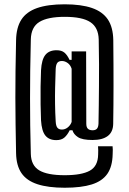

<svg xmlns="http://www.w3.org/2000/svg" viewBox="-20 -745 600 892"><path d="M280.7 127.2Q203.7 127.2 153.8 110.8Q103.8 94.4 79.8 59.4Q55.8 24.4 54.7 -32.9Q53.3 -103.6 52.4 -166.2Q51.4 -228.7 51.4 -289.6Q51.4 -350.5 52.1 -416Q52.8 -481.4 54.7 -558.7Q55.8 -617.2 79.2 -653.7Q102.7 -690.2 152.3 -707.6Q202 -725 280.7 -725Q357.2 -725 406.9 -708Q456.6 -691 481 -654.7Q505.3 -618.3 506.3 -558.5Q507 -496.8 507.2 -445Q507.4 -393.2 507.4 -347.2Q507.4 -301.2 507 -257.9Q506.6 -214.6 505.9 -169.3Q505.1 -131.5 480.5 -113.1Q455.9 -94.6 410.3 -94.6Q362.3 -94.6 342.1 -107.9Q321.9 -121.2 316.6 -139.9H303.8Q293.4 -118.5 279.5 -106.2Q265.6 -94 241.5 -94Q208.2 -94 190.9 -115.1Q173.7 -136.1 170.6 -185.7Q169.3 -217.4 168.6 -258.8Q167.9 -300.2 168.5 -342.5Q169.1 -384.8 170.6 -418.6Q173.4 -468.4 190.8 -490Q208.3 -511.6 242.7 -511.6Q266.3 -511.6 279.3 -500.6Q292.4 -489.7 303 -466.8H312.8V-506.2H380.1L380.9 -170.3Q380.9 -154.3 388.1 -147.1Q395.3 -139.8 410.3 -139.8Q423.8 -139.8 430.4 -147.1Q436.9 -154.4 437.6 -170.9Q438.4 -210.9 438.9 -253.7Q439.3 -296.6 439.8 -344.6Q440.2 -392.5 440.1 -446.4Q439.9 -500.3 438.6 -561.9Q437.1 -617.4 399.8 -642.1Q362.6 -666.8 280.7 -666.8Q202 -666.8 163.3 -643.2Q124.6 -619.7 123.2 -561.9Q121.2 -483.5 120.4 -416.8Q119.6 -350 119.6 -287.8Q119.6 -225.6 120.4 -162.6Q121.2 -99.7 123.2 -29.8Q124.6 23.8 162.3 46.4Q200 69 280.7 69Q359.3 69 397.2 48Q435.1 27 435.9 -26.9Q436.3 -39.8 436.3 -46.6Q436.2 -53.5 435.4 -65.6H503Q503.8 -57.1 504 -49.5Q504.2 -41.8 503.4 -28.4Q502.2 28.7 478.7 62.6Q455.1 96.5 406.3 111.9Q357.5 127.2 280.7 127.2ZM267.7 -143.1Q282.2 -143.1 294.7 -153Q307.3 -163 312.8 -178.4V-425.5Q307.4 -442.9 294.4 -452.3Q281.4 -461.6 267.7 -461.6Q252.5 -461.6 246.1 -452.8Q239.7 -443.9 238.7 -424.5Q237 -379.2 236.1 -338.9Q235.2 -298.6 235.8 -260.1Q236.3 -221.6 238.7 -181.8Q239.7 -160.3 246.6 -151.7Q253.5 -143.1 267.7 -143.1Z"/></svg>

Font: Big Shoulders Thin
Style: Regular
Weight: 100
Version: Version 2.002